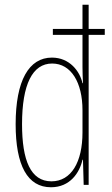

<svg xmlns="http://www.w3.org/2000/svg" viewBox="-20 -780 474 810"><path d="M195 10C276 10 316 -52 328 -106H330L333 0H354V-633H422V-658H354V-760H328V-658H203V-633H328V-497C328 -475 329 -454 330 -429H328C317 -479 274 -537 199 -537C102 -537 46 -440 46 -256C46 -82 96 10 195 10ZM197 -15C109 -15 73 -104 73 -256C73 -424 117 -512 200 -512C280 -512 328 -432 328 -315V-221C328 -97 281 -15 197 -15Z"/></svg>

Font: Noto Sans Devanagari ExtraCondensed Thin
Style: Regular
Weight: 100
Width: 2
Designer: Jelle Bosma - Monotype Design Team
Foundry: Monotype Imaging Inc.
Version: Version 2.004